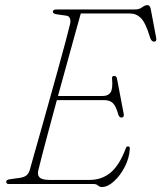

<svg xmlns="http://www.w3.org/2000/svg" viewBox="-20 -738 647 770"><path d="M355.5 0H16Q4.5 0 5 -9Q5 -17 18.5 -19L61.5 -25Q76.5 -27.5 85.5 -34.2Q94.5 -41 99.5 -56.5Q105.5 -78.5 118 -122.8Q130.5 -167 146.8 -224.2Q163 -281.5 180.2 -343.5Q197.5 -405.5 213.8 -464.2Q230 -523 242.5 -569.5Q255 -616 261 -641.5Q264 -654.5 260.5 -664Q257 -673.5 247 -675L205.5 -681Q192 -683.5 192 -691Q192 -700 205.5 -700H521Q538.5 -700 550 -708.8Q561.5 -717.5 571 -717.5Q581.5 -717.5 584.5 -702L606 -588Q610 -571 597.5 -571Q588 -571 582.5 -585.5Q564 -647 545.2 -665.5Q526.5 -684 500.5 -684H304Q294 -648.5 279.2 -595Q264.5 -541.5 247.2 -479Q230 -416.5 212.5 -353H391.5Q413.5 -353 423.2 -367Q433 -381 429.5 -422.5Q428 -433.5 437.5 -433.5Q447 -433.5 449 -423.5L476 -282Q478.5 -267 468 -266.5Q458.5 -266 454.5 -278.5Q444.5 -314 432 -325.2Q419.5 -336.5 397.5 -336.5H208Q191 -274.5 176 -218Q161 -161.5 149.8 -119Q138.5 -76.5 134 -56.5Q128.5 -37 138.5 -26.8Q148.5 -16.5 178.5 -16.5H340Q388 -16.5 423.2 -45.5Q458.5 -74.5 484.5 -143Q487 -151 493.5 -151Q501.5 -151 500.5 -140.5Q498.5 -104 480.5 -69Q462.5 -34 437.2 -11Q412 12 389 12Q379.5 12 373 6Q366.5 0 355.5 0Z"/></svg>

Font: Fraunces 72pt S050 Thin
Style: Italic
Weight: 100
Italic angle: -16°
Version: Version 1.000; ttfautohint (v1.8.3)